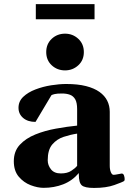

<svg xmlns="http://www.w3.org/2000/svg" viewBox="-20 -905 636 937"><path d="M47.4 -118.2Q47.4 -167 76.7 -198.5Q106 -230 152.6 -248.8Q199.2 -267.6 253.2 -277.3Q307.1 -287.1 356.4 -292V-372.6Q356.4 -403.8 347.2 -420.2Q337.9 -436.5 321.3 -442.6Q304.7 -448.7 282.7 -448.7Q258.3 -448.7 247.1 -446Q235.8 -443.4 231 -440.4L153.3 -310.1Q115.7 -310.1 93 -329.3Q70.3 -348.6 70.3 -378.9Q70.3 -410.6 93.5 -432.6Q116.7 -454.6 153.1 -468.5Q189.5 -482.4 229.5 -488.8Q269.5 -495.1 303.7 -495.1Q359.4 -495.1 399.7 -484.9Q439.9 -474.6 465.6 -456.3Q491.2 -438 503.4 -413.3Q515.6 -388.7 515.6 -359.4V-96.7Q515.6 -77.6 521 -64.7Q526.4 -51.8 534.2 -51.8Q541 -51.8 555.9 -54.9Q570.8 -58.1 573.7 -58.1Q582 -58.1 585.2 -48.6Q588.4 -39.1 588.4 -30.3Q588.4 -23.9 585.4 -21.5Q577.6 -16.1 538.1 -2Q498.5 12.2 439 12.2Q393.6 12.2 379.2 -0.5Q364.7 -13.2 364.7 -53.2V-60.5Q333 -22.9 288.6 -5.6Q244.1 11.7 192.9 11.7Q163.6 11.7 129.6 -1.2Q95.7 -14.2 71.5 -42.7Q47.4 -71.3 47.4 -118.2ZM212.9 -123Q212.9 -98.6 228.8 -78.6Q244.6 -58.6 276.9 -58.6Q308.1 -58.6 327.6 -71.3Q347.2 -84 356.4 -95.7V-252.9Q323.7 -248 290.5 -237.1Q257.3 -226.1 235.1 -200Q212.9 -173.8 212.9 -123ZM297.4 -561.5Q259.3 -561.5 232.4 -586.4Q205.6 -611.3 205.6 -650.9Q205.6 -690.4 232.4 -715.6Q259.3 -740.7 297.4 -740.7Q335 -740.7 362.1 -715.6Q389.2 -690.4 389.2 -650.9Q389.2 -611.3 362.1 -586.4Q335 -561.5 297.4 -561.5ZM154.8 -811V-884.8H441.4V-811Z"/></svg>

Font: Gelasio
Style: Regular
Weight: 400
Designer: Eben Sorkin
Foundry: Eben Sorkin
Version: Version 1.008